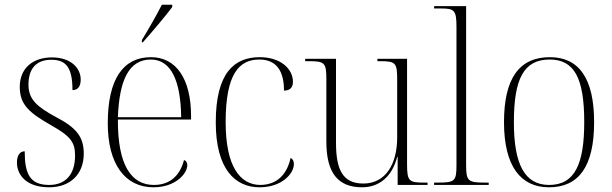

<svg xmlns="http://www.w3.org/2000/svg" viewBox="-20 -786 2602 816"><path d="M189 10C278 10 336 -45 336 -133C336 -206 303 -244 217 -289C140 -331 101 -362 101 -426C101 -492 132 -532 198 -532C260 -532 288 -500 288 -403C311 -403 323 -419 323 -448C323 -496 282 -542 201 -542C116 -542 64 -493 64 -417C64 -340 105 -306 202 -251C281 -206 299 -180 299 -125C299 -46 260 0 189 0C107 0 85 -47 85 -143C66 -143 52 -128 52 -95C52 -46 88 10 189 10Z M583 -616V-606H587C627 -651 686 -721 712 -756V-766H668C645 -721 612 -663 583 -616ZM632 10C727 10 776 -49 776 -84C776 -95 771 -103 762 -106C745 -40 703 0 634 0C538 0 480 -84 481 -278H792V-293C792 -450 729 -543 622 -543C504 -543 438 -451 438 -262C438 -88 512 10 632 10ZM750 -288H481C487 -444 527 -533 621 -533C708 -533 748 -441 750 -288Z M1083 10C1180 10 1229 -50 1229 -88C1229 -101 1225 -110 1215 -115C1201 -50 1162 -1 1087 0C1000 0 939 -79 939 -267C939 -473 997 -533 1082 -533C1158 -533 1187 -480 1187 -401C1210 -401 1225 -412 1225 -438C1225 -494 1172 -543 1084 -543C976 -543 897 -477 897 -266C897 -69 978 10 1083 10Z M1519 10C1593 10 1647 -37 1668 -119H1670V0H1797V-10H1780C1718 -10 1710 -17 1710 -88V-536H1584V-526H1594C1663 -526 1668 -519 1668 -445V-202C1668 -90 1620 -6 1524 -6C1435 -6 1408 -67 1408 -180V-536H1277V-526H1292C1360 -526 1367 -519 1367 -450V-184C1367 -49 1418 10 1519 10Z M1825 0H2057V-10H2039C1969 -10 1961 -17 1961 -85V-760H1825V-750H1852C1910 -750 1920 -744 1920 -673V-84C1920 -17 1913 -10 1843 -10H1825Z M2313 10C2439 10 2505 -77 2505 -267C2505 -455 2439 -543 2317 -543C2187 -543 2122 -453 2122 -267C2122 -78 2194 10 2313 10ZM2314 0C2210 0 2164 -87 2164 -267C2164 -451 2206 -533 2316 -533C2421 -533 2463 -454 2463 -267C2463 -91 2424 0 2314 0Z"/></svg>

Font: Noto Serif Display SemiCondensed ExtraLight
Style: Regular
Weight: 200
Width: 4
Designer: Monotype Design Team
Foundry: Monotype Imaging Inc.
Version: Version 2.009